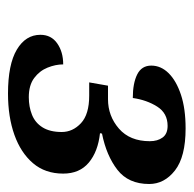

<svg xmlns="http://www.w3.org/2000/svg" viewBox="-22 -842 484 480"><g transform="rotate(90 220.0 -602.0)"><path d="M214 -380Q141 -380 104 -402.1Q67 -424.2 67 -461Q67 -488 88.4 -503Q109.8 -518 141 -518Q141 -499 149 -479Q157 -459 175 -445.5Q193 -432 223 -432Q247 -432 267 -440Q287 -448 298.5 -466.5Q310 -485 310 -514.3Q310 -541.8 288 -562.4Q266 -583 219 -583H186L194.2 -630H228Q270 -630 301.5 -657.3Q333 -684.7 333 -734.5Q333 -754 323.8 -766.5Q314.7 -779 294.7 -779Q263 -779 246.5 -753Q230 -727 225 -692Q188.2 -692 166.1 -703Q144 -714 144 -738.2Q144 -762.4 163 -781.6Q182 -800.8 216.9 -812.4Q251.8 -824 301.1 -824Q372 -824 406 -797.5Q440 -771 440 -733Q440 -681 404.5 -653.5Q369 -626 314 -615L313 -610Q359 -605 386.5 -582Q414 -559 414 -518Q414 -473 388 -442.5Q362 -412 317.1 -396Q272.2 -380 214 -380Z"/></g></svg>

Font: Noto Serif
Style: Italic
Weight: 400
Italic angle: -12°
Designer: Monotype Design Team
Foundry: Monotype Imaging Inc.
Version: Version 2.013